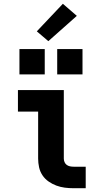

<svg xmlns="http://www.w3.org/2000/svg" viewBox="-20 -997 540 1017"><path d="M370 0Q346 0 323 -3Q300 -6 278.5 -14Q257 -22 237.5 -35.5Q218 -49 205 -68.5Q192 -88 187 -111Q182 -134 182 -157V-406H75V-520H318V-157Q318 -147 322 -138Q326 -129 333.5 -123.5Q341 -118 350.5 -116Q360 -114 370 -114H434V0ZM417 -603H283V-737H417ZM217 -603H83V-737H217ZM236 -779 175 -831 313 -977 387 -913Z"/></svg>

Font: Iosevka SS04 Heavy
Style: Regular
Weight: 900
Monospace: yes
Designer: Belleve Invis
Foundry: Belleve Invis
Version: Version 19.0.0; ttfautohint (v1.8.4)